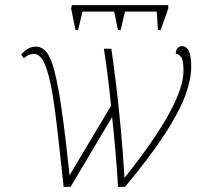

<svg xmlns="http://www.w3.org/2000/svg" viewBox="-20 -725 811 745"><path d="M273 -608 256 -692 259 -705H633V-692L603 -608H593L588 -680H465L448 -608H438L423 -680H300L283 -608ZM227 0Q215 -106 205 -199.5Q195 -293 183 -364Q171 -435 154 -475.5Q137 -516 111 -516Q105 -516 95 -513Q85 -510 73 -499L62 -513Q76 -529 89.5 -536.5Q103 -544 119 -544Q143 -544 160.5 -522.5Q178 -501 192 -446.5Q206 -392 220 -294.5Q234 -197 250 -45L411 -315Q404 -382 397 -437.5Q390 -493 383 -536H412Q421 -476 431 -392.5Q441 -309 449.5 -216Q458 -123 463 -35Q692 -321 692 -450Q692 -492 682.5 -504Q673 -516 662 -516Q662 -530 669 -538Q676 -546 686 -546Q722 -546 722 -467Q722 -418 699.5 -356Q677 -294 621.5 -207.5Q566 -121 465 0H438Q434 -70 428 -138.5Q422 -207 415 -271L254 0Z"/></svg>

Font: Noto Serif Thin
Style: Italic
Weight: 100
Italic angle: -12°
Designer: Monotype Design Team
Foundry: Monotype Imaging Inc.
Version: Version 2.014; ttfautohint (v1.8.4.7-5d5b)